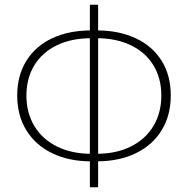

<svg xmlns="http://www.w3.org/2000/svg" viewBox="-20 -770 797 814"><path d="M53 -365Q53 -450 92 -512.5Q131 -575 201.5 -608Q272 -641 366 -641H390Q485 -641 556 -607.5Q627 -574 665.5 -512Q704 -450 704 -365Q704 -281 665.5 -218Q627 -155 556 -120.5Q485 -86 390 -86H366Q272 -86 201 -120.5Q130 -155 91.5 -218Q53 -281 53 -365ZM664 -365Q664 -438 630.5 -493Q597 -548 535 -578Q473 -608 390 -608H366Q283 -608 221 -578Q159 -548 125.5 -493Q92 -438 92 -365Q92 -292 125.5 -236Q159 -180 221.5 -149Q284 -118 366 -118H390Q473 -118 535 -149Q597 -180 630.5 -236Q664 -292 664 -365ZM361 -750H396V24H361Z"/></svg>

Font: Merged Yaku Han JP Thin
Style: Regular
Weight: 250
Designer: Ryoko NISHIZUKA 西塚涼子 (kana, bopomofo & ideographs); Paul D. Hunt (Latin, Greek & Cyrillic); Sandoll Communications 산돌커뮤니
Foundry: Adobe
Version: Version 2.004